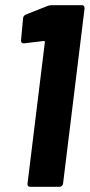

<svg xmlns="http://www.w3.org/2000/svg" viewBox="-20 -720 346 740"><path d="M178 -700H295Q306 -700 306 -688L223 -12Q222 -7 218.5 -3.5Q215 0 210 0H96Q91 0 88 -3.5Q85 -7 86 -12L153 -558Q153 -562 149 -562L73 -553H71Q61 -553 61 -564L69 -650Q70 -660 80 -664L163 -697Q171 -700 178 -700Z"/></svg>

Font: Barlow Condensed
Style: Bold Italic
Weight: 700
Width: 3
Italic angle: -7°
Designer: Jeremy Tribby
Foundry: Tribby Type
Version: Version 1.408